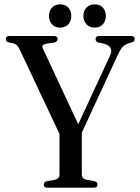

<svg xmlns="http://www.w3.org/2000/svg" viewBox="-20 -866 645 886"><path d="M430 -14.5Q430 0 413 0H199Q182 0 182 -14.5Q182 -26 195.5 -30L234 -36.5Q254.5 -42 254.5 -61V-248L70.5 -638.5Q63.5 -652.5 57.2 -658Q51 -663.5 41.5 -666L21 -670Q7 -674 7 -685.5Q7 -700 24.5 -700H227.5Q246 -700 246 -686Q246 -674 229.5 -669.5L194.5 -664.5Q179 -661 176.2 -656Q173.5 -651 180 -637.5L341 -292.5L488 -610Q507 -652.5 458 -665L433 -670Q421 -674.5 421 -685.5Q421 -700 437.5 -700H584Q601.5 -700 601.5 -685.5Q601.5 -674 587.5 -670L578 -667.5Q557.5 -662 545.5 -648.8Q533.5 -635.5 521 -607L357.5 -254V-61Q357.5 -41.5 378 -36.5L416 -30Q430 -25.5 430 -14.5ZM257.5 -738.5Q234 -738.5 220 -753.8Q206 -769 206 -792.5Q206 -816 220 -831Q234 -846 257.5 -846Q281 -846 295 -831Q309 -816 309 -792.5Q309 -769 295 -753.8Q281 -738.5 257.5 -738.5ZM417 -738.5Q393.5 -738.5 379.2 -753.8Q365 -769 365 -792.5Q365 -816 379.2 -831Q393.5 -846 417 -846Q440.5 -846 454.5 -831Q468.5 -816 468.5 -792.5Q468.5 -769 454.5 -753.8Q440.5 -738.5 417 -738.5Z"/></svg>

Font: Fraunces 144pt Soft
Style: Regular
Weight: 400
Version: Version 1.000;[0bf87f6ff]